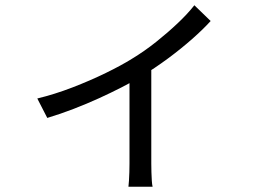

<svg xmlns="http://www.w3.org/2000/svg" viewBox="-20 -633 1040 731"><path d="M122 -258Q188 -274 255.5 -300Q323 -326 382.5 -355Q442 -384 482 -409Q530 -438 574.5 -473.5Q619 -509 657 -545Q695 -581 720 -613L782 -553Q754 -522 711.5 -484.5Q669 -447 619 -410Q569 -373 516 -341Q485 -322 444 -301Q403 -280 357 -259Q311 -238 260.5 -218.5Q210 -199 160 -184ZM473 -364 556 -384V-10Q556 5 556.5 22.5Q557 40 558 55Q559 70 561 78H469Q470 70 471 55Q472 40 472.5 22.5Q473 5 473 -10Z"/></svg>

Font: Noto Sans HK
Style: Regular
Weight: 400
Designer: Ryoko NISHIZUKA 西塚涼子 (kana, bopomofo & ideographs); Paul D. Hunt (Latin, Greek & Cyrillic); Sandoll Communications 산돌커뮤니
Foundry: Adobe
Version: Version 2.004-H2;hotconv 1.0.118;makeotfexe 2.5.65603